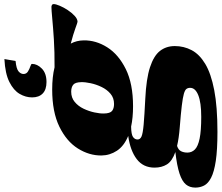

<svg xmlns="http://www.w3.org/2000/svg" viewBox="-177 -711 1032 894"><g transform="rotate(-90 339.0 -264.0)"><path d="M172 232.5Q88.5 232.5 37 224.8Q-14.5 217 -41.5 203Q-68.5 189 -78 170.2Q-87.5 151.5 -87.5 129.5Q-87.5 103.5 -73 85.8Q-58.5 68 -22.5 56Q13.5 44 78 36.5Q35.5 21.5 20.5 -2.8Q5.5 -27 5.5 -60.5Q5.5 -113 45 -143.2Q84.5 -173.5 153 -183Q106 -202.5 84.2 -235.5Q62.5 -268.5 62 -307.5Q61.5 -364.5 94.5 -417.2Q127.5 -470 196 -503.5Q264.5 -537 369.5 -537Q428 -537 472.5 -526Q545 -525.5 603.2 -529.2Q661.5 -533 700.8 -536.8Q740 -540.5 754 -540.5Q758 -540.5 762.5 -538.2Q767 -536 767 -530.5Q767 -520 759.2 -501.8Q751.5 -483.5 739 -464.5Q726.5 -445.5 712 -432.2Q697.5 -419 684.5 -419Q681.5 -419 654.2 -429Q627 -439 583 -450.5Q597.5 -423.5 598 -390.5Q599 -333.5 565.8 -280.8Q532.5 -228 464.2 -194.2Q396 -160.5 291 -160.5Q238 -160.5 196.5 -169.5Q160.5 -169 148.5 -160.8Q136.5 -152.5 136.5 -139.5Q136.5 -127.5 150.2 -121.2Q164 -115 205 -111.2Q246 -107.5 326.5 -103.5Q419.5 -99 473 -81.5Q526.5 -64 549 -35Q571.5 -6 571.5 34Q571.5 76 552.5 112.2Q533.5 148.5 488.8 175.5Q444 202.5 366.5 217.5Q289 232.5 172 232.5ZM302 -249Q330 -249 349.5 -265.5Q369 -282 381 -307Q393 -332 398.5 -357.8Q404 -383.5 403.5 -401.5Q403 -430 391.2 -439.2Q379.5 -448.5 359 -448.5Q331 -448.5 311.2 -432Q291.5 -415.5 279.8 -390.8Q268 -366 262.5 -340.2Q257 -314.5 257.5 -296.5Q258 -267.5 269.5 -258.2Q281 -249 302 -249ZM75.5 92.5Q75.5 113 90 127.5Q104.5 142 140.8 149.5Q177 157 242 157Q308.5 157 342.8 143.2Q377 129.5 377 105.5Q377 95 371.8 88Q366.5 81 348.8 76Q331 71 294 66.5Q257 62 193.5 57Q142 53 106.5 44.5Q88 50.5 81.8 63.2Q75.5 76 75.5 92.5ZM488.5 -631Q488.5 -606.5 466.5 -585Q444.5 -563.5 404 -563.5Q369 -563.5 350.8 -581Q332.5 -598.5 332.5 -630.5Q332.5 -660.5 348.8 -688.5Q365 -716.5 404 -736.2Q443 -756 511 -759.5L502 -707.5Q466 -704 453.8 -693.8Q441.5 -683.5 441.5 -670.5Q441.5 -657 453.2 -649.8Q465 -642.5 476.8 -638.8Q488.5 -635 488.5 -631Z"/></g></svg>

Font: Newsreader 6pt ExtraBold
Style: Italic
Weight: 800
Italic angle: -17°
Designer: Hugues Gentile
Foundry: Production Type
Version: Version 1.003; ttfautohint (v1.8.3)